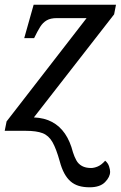

<svg xmlns="http://www.w3.org/2000/svg" viewBox="-21 -556 513 816"><path d="M360 240Q334 240 314 234Q294 228 279 215Q264 202 252.5 181Q241 160 233 130Q218 76 202 48Q186 20 160 10Q134 0 89 0H-1L7 -40L347 -479H220Q194 -479 177.5 -469.5Q161 -460 149.5 -441.5Q138 -423 124 -394H82L122 -536H472L464 -495L123 -57Q168 -55 200.5 -37.5Q233 -20 255 12Q277 44 289 91Q295 110 303.5 125.5Q312 141 327.5 149.5Q343 158 366 158Q379 158 394.5 151.5Q410 145 426 127Q438 137 442.5 151Q447 165 447 174Q447 196 425.5 218Q404 240 360 240Z"/></svg>

Font: Noto Serif
Style: Italic
Weight: 400
Italic angle: -12°
Designer: Monotype Design Team
Foundry: Monotype Imaging Inc.
Version: Version 2.013